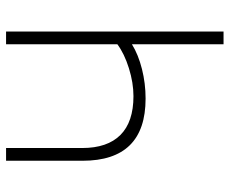

<svg xmlns="http://www.w3.org/2000/svg" viewBox="-82 -648 757 633"><g transform="rotate(-90 296.5 -331.5)"><path d="M125 -690V-439Q125 -356 168 -313Q211 -270 296 -270Q340 -270 388 -285Q436 -300 467 -323V-690H509V27H467V-275Q433 -254 385.5 -242Q338 -230 288 -230Q83 -230 83 -438V-690Z"/></g></svg>

Font: Gmarket Sans TTF Light
Style: Regular
Weight: 300
Designer: Creative Director : Sungho Lee; Art Director : Kiwoong Choi; Project Manager : Sori Yang, Jongwook Yoon; Font Designer :
Foundry: Sandoll Inc.
Version: Version 1.000;hotconv 1.0.109;makeotfexe 2.5.65596